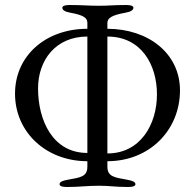

<svg xmlns="http://www.w3.org/2000/svg" viewBox="-20 -720 779 767"><path d="M329 -109C190 -109 132 -240 132 -367C132 -478 201 -574 329 -574ZM409 -574C544 -574 607 -462 607 -343C607 -223 541 -107 409 -107ZM329 -54C329 -14 301 -11 251 -2C228 2 218 7 218 16C218 24 230 27 247 27C301 27 325 22 375 22C421 22 438 27 492 27C509 27 521 24 521 16C521 7 511 2 488 -2C438 -11 409 -14 409 -54V-76C578 -76 699 -201 699 -359C699 -507 572 -605 409 -605V-629C409 -649 430 -660 480 -669C503 -673 513 -680 513 -689C513 -697 501 -700 484 -700C430 -700 418 -697 375 -697C329 -697 312 -700 258 -700C241 -700 229 -697 229 -689C229 -680 239 -673 262 -669C312 -660 329 -649 329 -629V-605C162 -605 40 -497 40 -346C40 -192 164 -76 329 -76Z"/></svg>

Font: EB Garamond SC 08
Style: Regular
Weight: 400
Version: Version 0.016